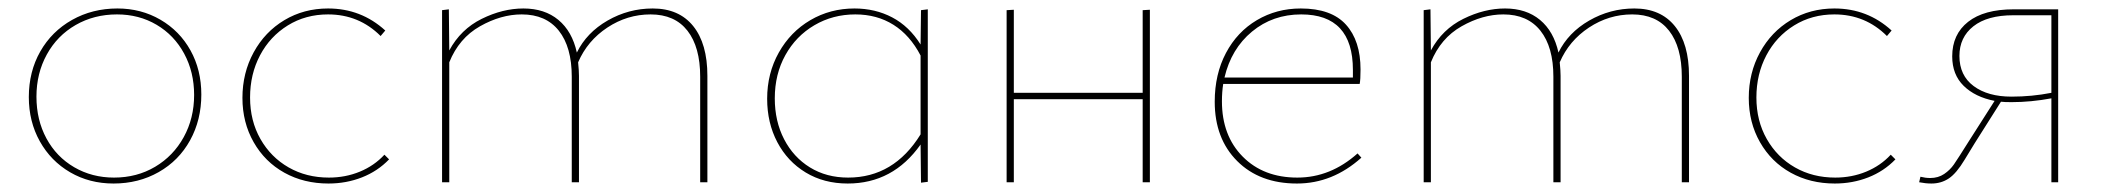

<svg xmlns="http://www.w3.org/2000/svg" viewBox="-20 -430 4970 453"><path d="M48 -201Q48 -261 75 -308.5Q102 -356 150 -383Q198 -410 257 -410Q313 -410 358.5 -383.5Q404 -357 429.5 -311Q455 -265 455 -207Q455 -147 428.5 -99Q402 -51 354.5 -24Q307 3 248 3Q191 3 145.5 -23.5Q100 -50 74 -96.5Q48 -143 48 -201ZM438 -206Q438 -260 414.5 -303.5Q391 -347 349.5 -371.5Q308 -396 256 -396Q202 -396 158.5 -371Q115 -346 90.5 -301.5Q66 -257 66 -202Q66 -147 89.5 -103.5Q113 -60 155 -35.5Q197 -11 249 -11Q303 -11 346 -36.5Q389 -62 413.5 -106.5Q438 -151 438 -206Z M552 -199Q552 -258 578.5 -306.5Q605 -355 651 -382.5Q697 -410 754 -410Q832 -410 889 -358L878 -345Q827 -396 754 -396Q701 -396 659 -370Q617 -344 593.5 -299.5Q570 -255 570 -200Q570 -145 594.5 -102Q619 -59 661 -35Q703 -11 756 -11Q795 -11 829 -25Q863 -39 887 -65L898 -54Q871 -26 834 -11.5Q797 3 755 3Q697 3 651 -22.5Q605 -48 578.5 -94.5Q552 -141 552 -199Z M1649 -251V0H1632V-249Q1632 -319 1602 -357.5Q1572 -396 1515 -396Q1460 -396 1413 -365Q1366 -334 1344 -283Q1346 -263 1346 -251V0H1329V-249Q1329 -319 1298.5 -357.5Q1268 -396 1211 -396Q1162 -396 1112.5 -368Q1063 -340 1040 -283V0H1023V-406L1039 -408L1040 -311Q1067 -361 1116.5 -385.5Q1166 -410 1215 -410Q1265 -410 1297.5 -383Q1330 -356 1341 -306Q1364 -353 1413.5 -381.5Q1463 -410 1520 -410Q1582 -410 1615.5 -368.5Q1649 -327 1649 -251Z M2169 -408V-1L2153 1L2152 -89Q2087 3 1980 3Q1924 3 1881 -23Q1838 -49 1814 -94.5Q1790 -140 1790 -197Q1790 -257 1817.5 -306Q1845 -355 1892 -382.5Q1939 -410 1996 -410Q2045 -410 2085 -389Q2125 -368 2152 -325L2153 -406ZM2152 -113V-299Q2127 -347 2088 -371.5Q2049 -396 1998 -396Q1945 -396 1901.5 -370.5Q1858 -345 1833 -300Q1808 -255 1808 -198Q1808 -144 1830 -101.5Q1852 -59 1891 -35Q1930 -11 1981 -11Q2089 -11 2152 -113Z M2693 -407V0H2676V-196H2372V0H2355V-406L2372 -407V-211H2676V-406Z M3192 -58Q3124 3 3040 3Q2952 3 2899 -50Q2846 -103 2846 -190Q2846 -255 2872.5 -305Q2899 -355 2945.5 -382.5Q2992 -410 3049 -410Q3121 -410 3155.5 -372Q3190 -334 3190 -266Q3190 -242 3188 -232H2866Q2863 -213 2863 -191Q2863 -110 2912 -60.5Q2961 -11 3041 -11Q3119 -11 3183 -68ZM2869 -247H3172V-265Q3172 -396 3050 -396Q2983 -396 2934 -355.5Q2885 -315 2869 -247Z M3965 -251V0H3948V-249Q3948 -319 3918 -357.5Q3888 -396 3831 -396Q3776 -396 3729 -365Q3682 -334 3660 -283Q3662 -263 3662 -251V0H3645V-249Q3645 -319 3614.5 -357.5Q3584 -396 3527 -396Q3478 -396 3428.5 -368Q3379 -340 3356 -283V0H3339V-406L3355 -408L3356 -311Q3383 -361 3432.5 -385.5Q3482 -410 3531 -410Q3581 -410 3613.5 -383Q3646 -356 3657 -306Q3680 -353 3729.5 -381.5Q3779 -410 3836 -410Q3898 -410 3931.5 -368.5Q3965 -327 3965 -251Z M4106 -199Q4106 -258 4132.5 -306.5Q4159 -355 4205 -382.5Q4251 -410 4308 -410Q4386 -410 4443 -358L4432 -345Q4381 -396 4308 -396Q4255 -396 4213 -370Q4171 -344 4147.5 -299.5Q4124 -255 4124 -200Q4124 -145 4148.5 -102Q4173 -59 4215 -35Q4257 -11 4310 -11Q4349 -11 4383 -25Q4417 -39 4441 -65L4452 -54Q4425 -26 4388 -11.5Q4351 3 4309 3Q4251 3 4205 -22.5Q4159 -48 4132.5 -94.5Q4106 -141 4106 -199Z M4836 -408V0H4820V-198Q4772 -189 4726 -189Q4709 -189 4701 -190L4639 -92Q4635 -86 4615.5 -53.5Q4596 -21 4578 -9Q4560 3 4537 3Q4523 3 4508 0L4511 -13Q4523 -10 4534 -10Q4553 -10 4567 -19.5Q4581 -29 4590 -42Q4599 -55 4626 -98L4686 -192Q4640 -201 4613 -227.5Q4586 -254 4586 -297Q4586 -349 4623.5 -378.5Q4661 -408 4731 -408ZM4820 -211V-394H4730Q4669 -394 4636 -368Q4603 -342 4603 -298Q4603 -252 4636.5 -227Q4670 -202 4726 -202Q4774 -202 4820 -211Z"/></svg>

Font: Ysabeau Infant Thin
Style: Regular
Weight: 200
Designer: Christian Thalmann (Catharsis Fonts)
Version: Version 0.003